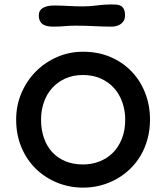

<svg xmlns="http://www.w3.org/2000/svg" viewBox="-20 -836 753 870"><path d="M53.2 0ZM53.2 -294.4Q53.2 -357.9 76.9 -413.8Q100.6 -469.7 141.8 -511.5Q183.1 -553.2 238.3 -577.4Q293.5 -601.6 356.4 -601.6Q425.3 -601.6 481.2 -577.4Q537.1 -553.2 576.9 -511.5Q616.7 -469.7 638.2 -413.8Q659.7 -357.9 659.7 -294.4Q659.7 -248 648.7 -207Q637.7 -166 617.7 -131.8Q597.7 -97.7 569.6 -70.6Q541.5 -43.5 507.8 -24.7Q474.1 -5.9 435.8 4.2Q397.5 14.2 356.4 14.2Q294.9 14.2 239.7 -8.1Q184.6 -30.3 143.1 -70.6Q101.6 -110.8 77.4 -167.7Q53.2 -224.6 53.2 -294.4ZM166 -294.4Q166 -248 179.2 -210.4Q192.4 -172.9 217 -146.2Q241.7 -119.6 276.9 -105.2Q312 -90.8 356 -90.8Q395 -90.8 429.7 -104Q464.4 -117.2 490.5 -142.8Q516.6 -168.5 532 -206.5Q547.4 -244.6 547.4 -294.4Q547.4 -335.4 534.4 -372.3Q521.5 -409.2 497.1 -436.5Q472.7 -463.9 437 -480Q401.4 -496.1 356 -496.1Q310.5 -496.1 275.4 -480Q240.2 -463.9 215.8 -436.5Q191.4 -409.2 178.7 -372.3Q166 -335.4 166 -294.4ZM221.2 -715.3Q208.5 -715.3 196.8 -717.3Q185.1 -719.2 175.8 -724.9Q166.5 -730.5 161.1 -740.7Q155.8 -751 155.8 -767.1Q155.8 -789.1 174.3 -800Q192.9 -811 224.1 -811Q255.9 -811 288.1 -809.1Q320.3 -807.1 355.5 -807.1Q387.7 -807.1 419.9 -811.5Q452.1 -815.9 486.3 -815.9Q498 -815.9 509 -814.9Q520 -814 528.3 -809.1Q536.6 -804.2 541.5 -794.2Q546.4 -784.2 546.4 -766.1Q546.4 -750 539.6 -740Q532.7 -730 523.2 -724.6Q513.7 -719.2 503.9 -717.3Q494.1 -715.3 487.8 -715.3Q448.2 -715.3 407.7 -717.5Q367.2 -719.7 321.8 -719.7Q296.9 -719.7 272.5 -717.5Q248 -715.3 221.2 -715.3Z"/></svg>

Font: Autour One
Style: Regular
Weight: 400
Version: Version 1.007; ttfautohint (v0.92) -l 24 -r 24 -G 200 -x 7 -